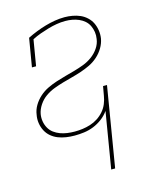

<svg xmlns="http://www.w3.org/2000/svg" viewBox="-112 -615 724 896"><g transform="rotate(-15 250.0 -166.5)"><path d="M313 205 358 -66Q344 -46 324 -31Q304 -16 281.5 -7Q259 2 235.5 5Q212 8 190 8Q169 8 149 5Q129 2 111 -5Q93 -12 78 -24.5Q63 -37 54 -54.5Q45 -72 42 -92Q39 -112 43 -132Q46 -155 58.5 -176Q71 -197 89.5 -213.5Q108 -230 130 -240.5Q152 -251 175 -258.5Q198 -266 220.5 -272Q243 -278 266 -284.5Q289 -291 311.5 -299.5Q334 -308 354 -322.5Q374 -337 388 -357.5Q402 -378 405 -401Q408 -418 405.5 -434.5Q403 -451 396 -465.5Q389 -480 377 -490.5Q365 -501 350 -507.5Q335 -514 318.5 -517Q302 -520 285 -520Q264 -520 243 -516.5Q222 -513 201.5 -507Q181 -501 160 -493.5Q139 -486 120 -476L99 -351H79L102 -488Q124 -499 147 -508Q170 -517 192.5 -523.5Q215 -530 238.5 -534Q262 -538 286 -538Q305 -538 324.5 -534.5Q344 -531 361 -523.5Q378 -516 392 -503Q406 -490 414 -473.5Q422 -457 425 -437.5Q428 -418 425 -398Q421 -375 408.5 -354Q396 -333 377.5 -316.5Q359 -300 337 -289.5Q315 -279 292.5 -271.5Q270 -264 247 -258Q224 -252 201.5 -245.5Q179 -239 156.5 -230.5Q134 -222 114 -208Q94 -194 80 -173Q66 -152 62 -130Q59 -112 62 -94.5Q65 -77 73.5 -62Q82 -47 95.5 -37Q109 -27 125 -21Q141 -15 159 -12.5Q177 -10 195 -10Q214 -10 233 -12.5Q252 -15 271 -21Q290 -27 307 -38Q324 -49 337.5 -64.5Q351 -80 358.5 -98.5Q366 -117 369 -136L377 -181H396L332 205Z"/></g></svg>

Font: Iosevka Slab Thin
Style: Italic
Weight: 100
Italic angle: -9°
Monospace: yes
Designer: Belleve Invis
Foundry: Belleve Invis
Version: Version 11.1.1; ttfautohint (v1.8.3)